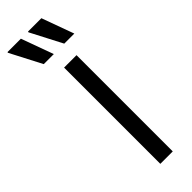

<svg xmlns="http://www.w3.org/2000/svg" viewBox="-296 -732 742 742"><g transform="rotate(-45 75.0 -361.5)"><path d="M65 0V-526H133V0ZM131 -591 64 -720 65 -723H138L186 -591ZM19 -591 -48 -720 -47 -723H26L74 -591Z"/></g></svg>

Font: Archivo SemiCondensed Light
Style: Regular
Weight: 300
Width: 4
Designer: Hector Gatti
Foundry: Omnibus-Type
Version: Version 2.001